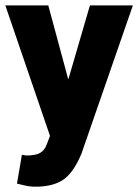

<svg xmlns="http://www.w3.org/2000/svg" viewBox="-22 -474 510 707"><path d="M227.5 -184.6H230.5L309.1 -454.1H467.3L277.8 92.3Q246.6 167 205.1 191.4Q167.5 213.4 110.8 213.4H100.6Q96.7 213.4 91.3 212.6Q85.9 211.9 83.5 211.7Q81.1 211.4 74.2 210Q67.4 208.5 65.4 208Q63.5 207.5 53.7 205.3Q43.9 203.1 40.5 202.1L58.6 96.2Q72.3 98.6 75.2 98.6Q109.4 98.6 126 88.9Q142.6 79.1 150.4 57.1L162.1 26.4L-2.4 -454.1H155.8L227.5 -188.5Z"/></svg>

Font: Yantramanav Black
Style: Regular
Weight: 900
Version: Version 1.001;PS 1.0;hotconv 1.0.72;makeotf.lib2.5.5900; ttf